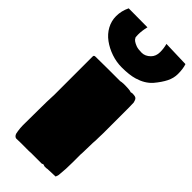

<svg xmlns="http://www.w3.org/2000/svg" viewBox="-321 -1066 1122 1122"><g transform="rotate(45 240.5 -505.0)"><path d="M66 -19Q62 -37 60 -59Q59 -66 59 -78V-91L60 -215Q60 -278 63 -339V-655Q63 -665 76 -665Q145 -665 179 -666H279Q282 -666 284 -667Q286 -668 289 -668Q302 -670 325 -669Q342 -669 361 -666Q367 -662 370 -664Q372 -664 378 -666Q393 -666 401.5 -664Q410 -662 415 -655Q420 -646 423 -633Q424 -623 424 -591V-396V-381Q423 -373 423 -345Q423 -315 421 -298L420 -253Q419 -238 419 -215L418 -199V-135Q418 -75 413 -33Q413 -19 406 -5Q388 -5 354 -3Q338 -3 333 -1H323H320Q313 -1 313 -3Q305 -5 304 -5L296 -1H204Q203 0 188 0H150H113L88 1Q81 1 75 -4.5Q69 -10 66 -19ZM65 -783Q31 -808 12 -843Q-7 -878 -7 -918Q-7 -961 13 -1002L169 -1001Q160 -965 160 -932L161 -911Q161 -911 162 -909.5Q163 -908 164 -906Q170 -891 204 -878Q221 -872 250 -872Q279 -872 303 -896Q324 -917 324 -951Q324 -982 316 -1011L478 -1006Q488 -977 488 -934Q488 -900 471.5 -867Q455 -834 423 -796Q389 -758 331 -741Q291 -729 228 -729Q184 -729 141.5 -743.5Q99 -758 65 -783Z"/></g></svg>

Font: Sigmar One
Style: Regular
Weight: 400
Designer: Vernon Adams
Foundry: Vernon Adams
Version: Version 2.000